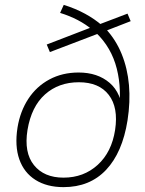

<svg xmlns="http://www.w3.org/2000/svg" viewBox="-20 -761 596 789"><path d="M241 8Q173 8 126 -21.5Q79 -51 59.5 -106Q40 -161 52 -237Q63 -304 96.5 -355Q130 -406 183 -434.5Q236 -463 303 -463Q381 -463 430.5 -420.5Q480 -378 485 -293H466Q482 -391 460 -478.5Q438 -566 374 -627L392 -626L185 -547L172 -578L359 -650L360 -638Q333 -661 299.5 -678.5Q266 -696 227 -708L242 -741Q290 -726 329.5 -704.5Q369 -683 400 -656L383 -659L504 -705L517 -674L414 -634V-643Q456 -598 480 -539Q504 -480 510 -411.5Q516 -343 504 -266Q483 -134 416 -63Q349 8 241 8ZM241 -31Q324 -31 381.5 -83.5Q439 -136 453 -227Q467 -319 427 -371Q387 -423 304 -423Q221 -423 165 -373Q109 -323 93 -227Q78 -134 119.5 -82.5Q161 -31 241 -31Z"/></svg>

Font: Mulish ExtraLight ExtraLight
Style: Italic
Weight: 250
Italic angle: -9°
Version: Version 3.603